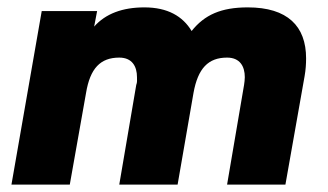

<svg xmlns="http://www.w3.org/2000/svg" viewBox="-20 -500 888 520"><path d="M753 0 805 -294C808 -311 809 -327 809 -342C809 -429 759 -480 651 -480C579 -480 534 -460 499 -416C475 -456 434 -480 371 -480C312 -480 266 -463 235 -428L243 -470H93L11 0H169L213 -248C224 -315 252 -344 303 -344C338 -344 351 -320 351 -291C351 -284 352 -277 349 -270L303 0H461L504 -248C516 -315 544 -344 595 -344C630 -344 643 -320 643 -291C643 -284 642 -277 641 -270L595 0Z"/></svg>

Font: Celebes ExtraBold
Style: Italic
Weight: 800
Italic angle: -10°
Designer: Anugrah Pasau
Foundry: Lafontype
Version: Version 1.000